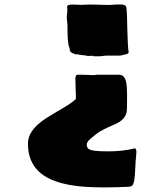

<svg xmlns="http://www.w3.org/2000/svg" viewBox="-20 -757 653 855"><path d="M342.3 -424.3Q355.5 -424.3 370.1 -423.4Q384.8 -422.4 396.5 -422.4Q404.3 -422.4 408.7 -424.3H508.3Q521 -424.3 528.3 -417.7Q535.7 -411.1 539.6 -399.2Q543.5 -387.2 544.7 -369.9Q545.9 -352.6 545.9 -331.1Q545.9 -316.9 545.7 -302Q545.4 -287.1 545.4 -275.9Q545.4 -255.9 538.8 -242.9Q532.2 -230 520.8 -220.7Q509.3 -211.5 494.4 -204.9Q479.5 -198.3 462.7 -190.7Q445.8 -183.1 428.2 -173.4Q410.7 -163.6 394.5 -148.5Q390.6 -146 385.8 -141.9Q380.9 -137.7 376.5 -133.1Q372.1 -128.5 369.2 -123.3Q366.2 -118.2 366.2 -113.8Q366.2 -104.5 369.9 -98.7Q373.6 -92.8 384 -89.4Q394.5 -86 413.6 -84.5Q432.6 -83 462.9 -83Q490.7 -83 520.5 -86Q550.3 -88.9 576.7 -95.7Q577.6 -96.2 579.1 -96.2Q584 -96.2 585.7 -91.3Q587.4 -86.5 587.4 -79.1Q587.4 -70.3 585.9 -59.4Q584.5 -48.4 584 -39.1Q582.5 0.4 580.6 23.2Q578.6 45.9 575.2 57.1Q571.8 68.3 566.4 71.2Q561 74.2 552.7 74.7Q497.1 77.6 441.4 77.6Q396.5 77.6 353.8 74.4Q311.1 71.2 273.7 63.2Q236.4 55.1 205.3 41.2Q174.3 27.3 151.9 5.8Q129.4 -15.7 117 -45.9Q104.5 -76.2 104.5 -116.7Q104.5 -142.1 116 -162.6Q127.5 -183.1 145.8 -200.2Q164.1 -217.3 187.5 -232Q211 -246.6 234.6 -260.5Q258.3 -274.4 280.3 -287.9Q302.3 -301.3 317.9 -315.9V-330.6Q317.4 -345.7 316.9 -359.9Q316.4 -372.1 316.2 -385Q315.9 -398 315.9 -406.3Q315.9 -414.6 318.1 -419.4Q320.3 -424.3 327.2 -424.3ZM279.3 -722.2Q279.8 -718.3 279.8 -714.8Q279.8 -711.4 279.8 -709Q279.8 -704.1 279.3 -700.9Q278.8 -697.8 278.6 -695.1Q278.3 -692.4 277.9 -689.5Q277.4 -686.5 277.4 -681.6Q277.4 -676.3 278.1 -668.2Q278.8 -660.2 280.3 -647.5Q280.3 -639.2 280.5 -623.3Q280.8 -607.4 281.5 -590.8Q282.2 -574.2 284.4 -560.8Q286.6 -547.4 290.1 -543.5Q290.1 -536.6 291.3 -532.2Q292.5 -527.8 295.7 -524.9Q298.8 -522 304.5 -519.5Q310.1 -517.1 319.4 -514.2Q320.8 -514.2 322.8 -514.9Q324.7 -515.6 326.2 -515.6L333 -513.2L357 -510.3Q360.4 -509.8 363.8 -509.5Q367.2 -509.3 370.1 -507.3Q374.5 -508.3 380.9 -508.1Q387.2 -507.8 390.2 -509.3L397 -506.4H420.9Q429.2 -506.4 437.8 -507.8Q446.3 -509.3 456.1 -509.3H515.1L546.9 -516.6L553.2 -523.4Q550.3 -539.6 549.1 -566.7Q547.9 -593.8 547.1 -623Q546.4 -652.3 545.7 -679.4Q544.9 -706.5 543 -722.2Q542 -731.4 533.9 -734.4Q525.9 -737.3 515.1 -737.3Q498.5 -737.3 487.1 -736.1Q475.6 -734.9 462.4 -734.9Q445.8 -734.9 426.5 -735.8Q407.2 -736.8 381.9 -736.8Q377.5 -736.8 371.8 -736.6Q366.2 -736.3 360.4 -736.1Q354.5 -735.8 349.9 -735.6Q345.2 -735.3 343.3 -735.3Q334 -735.3 323.7 -736.1Q313.5 -736.8 304.7 -736.8Q293.5 -736.8 286.2 -734.9Q278.8 -732.9 278.8 -725.1Q278.8 -724.6 279.1 -723.9Q279.3 -723.1 279.3 -722.2Z"/></svg>

Font: Sigmar One
Style: Regular
Weight: 400
Version: Version 1.000